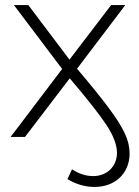

<svg xmlns="http://www.w3.org/2000/svg" viewBox="-20 -542 550 760"><path d="M79 0 256 -232C327 -149 376 -86 403 -45C430 -3 443 33 443 63C443 116 404 155 349 155C320 155 292 146 265 128L247 167C282 188 318 198 354 198C435 198 493 145 493 65C493 40 487 14 474 -14C461 -42 440 -75 411 -114C382 -153 340 -205 285 -270L476 -522H420L255 -306L92 -522H35L226 -269L22 0Z"/></svg>

Font: Montserrat Light
Style: Regular
Weight: 300
Designer: Julieta Ulanovsky
Foundry: Julieta Ulanovsky
Version: Version 7.200